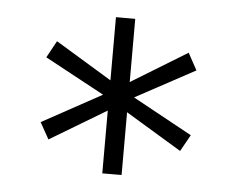

<svg xmlns="http://www.w3.org/2000/svg" viewBox="-37 -659 574 464"><g transform="rotate(5 250.0 -426.5)"><path d="M431.6 -504.9 287.1 -426.8 431.6 -347.7 409.2 -307.6 273.4 -389.6V-237.3H226.6V-389.6L89.8 -307.6L67.4 -347.7L211.9 -426.8L67.4 -504.9L89.8 -545.9L226.6 -462.9V-616.2H273.4V-462.9L409.2 -545.9Z"/></g></svg>

Font: BabelStone Flags
Style: Regular
Weight: 400
Designer: Andrew West
Foundry: BabelStone
Version: Version 4.12